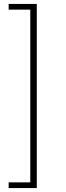

<svg xmlns="http://www.w3.org/2000/svg" viewBox="-20 -762 336 976"><path d="M167 194V-742H24V-713H134V165H24V194Z"/></svg>

Font: Talent ExtraLight
Style: Regular
Weight: 200
Designer: Mike Powis
Version: Version 1.001;hotconv 1.0.109;makeotfexe 2.5.65596